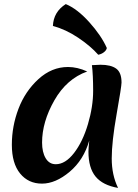

<svg xmlns="http://www.w3.org/2000/svg" viewBox="-20 -887 675 940"><path d="M503 -652Q501 -641 489 -631.5Q477 -622 461 -619Q423 -662 362.5 -702.5Q302 -743 239 -760Q242 -829 302 -867Q358 -844 417 -778.5Q476 -713 503 -652ZM186 -189Q186 -142 203.5 -112.5Q221 -83 253 -83Q300 -83 342.5 -138Q385 -193 410.5 -279Q436 -365 436 -442.5Q436 -520 430 -568Q460 -570 472 -570Q523 -570 549 -551Q575 -532 575 -483Q575 -464 551 -328.5Q527 -193 527 -111.5Q527 -30 558 33Q483 20 448 -22.5Q413 -65 413 -145Q413 -159 417 -199Q390 -104 321 -46Q252 12 185.5 12Q119 12 78.5 -37.5Q38 -87 38 -178Q38 -269 70.5 -354.5Q103 -440 168 -499.5Q233 -559 313 -559Q359 -559 407 -537Q306 -501 246 -395.5Q186 -290 186 -189Z"/></svg>

Font: Merienda One
Style: Regular
Weight: 400
Designer: Eduardo Rodriguez Tunni
Foundry: Eduardo Rodriguez Tunni
Version: Version 1.001